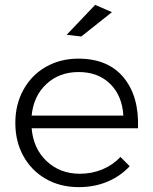

<svg xmlns="http://www.w3.org/2000/svg" viewBox="-20 -767 629 789"><path d="M547 -240H110Q117 -156 172 -104.5Q227 -53 308 -53Q358 -53 401 -71Q444 -89 475 -122L513 -84Q475 -43 421.5 -20.5Q368 2 304 2Q228 2 169 -31.5Q110 -65 76.5 -125Q43 -185 43 -262Q43 -338 76.5 -398.5Q110 -459 169 -492.5Q228 -526 302 -526Q424 -526 488 -448.5Q552 -371 547 -240ZM487 -292Q482 -374 432.5 -422.5Q383 -471 303 -471Q224 -471 171 -422Q118 -373 110 -292ZM371 -747 440 -717 314 -617 254 -624Z"/></svg>

Font: Gontserrat Light
Style: Regular
Weight: 300
Designer: Julieta Ulanovsky
Foundry: Julieta Ulanovsky
Version: Version 6.001